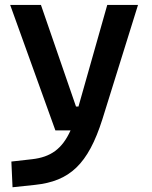

<svg xmlns="http://www.w3.org/2000/svg" viewBox="-20 -538 626 792"><path d="M31.7 234.4 124.5 224.6C267.1 209.5 343.3 140.1 402.3 -45.9L549.3 -517.6H422.4L303.7 -98.6H293.5L148.9 -517.6H22L208.5 0H271C236.3 76.7 189 109.9 112.8 118.7L26.9 128.4Z"/></svg>

Font: Cascadia Mono SemiBold
Style: Regular
Weight: 600
Monospace: yes
Designer: Aaron Bell
Foundry: Saja Typeworks
Version: Version 2404.023